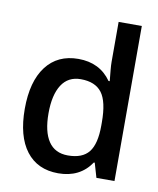

<svg xmlns="http://www.w3.org/2000/svg" viewBox="-66 -569 518 628"><g transform="rotate(10 193.5 -255.0)"><path d="M169 6Q100 6 62.5 -43Q25 -92 25 -183Q25 -274 63 -324Q101 -374 170 -374Q241 -374 279 -320H283Q281 -340 279.5 -356Q278 -372 278 -383V-516H355V-1H295L281 -49H278Q241 6 169 6ZM190 -57Q238 -57 259.5 -84Q281 -111 281 -172V-183Q281 -252 259 -281Q237 -310 189 -310Q147 -310 125.5 -276.5Q104 -243 104 -182Q104 -121 125.5 -89Q147 -57 190 -57Z"/></g></svg>

Font: Shorif Bongobondhu UNICODE
Style: Bold
Weight: 700
Designer: Shorif Uddin Shishir, Shorif art & Design, e-mail : shorifart@gmail.com, facebook : Shorif2001
Foundry: Lipighor Font Foundry
Version: Designed By Shorif Uddin Shishir | Build By Niladri